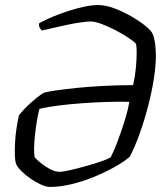

<svg xmlns="http://www.w3.org/2000/svg" viewBox="-20 -740 651 760"><path d="M178 0Q163 0 143 -9Q123 -18 103 -31.5Q83 -45 67 -60.5Q51 -76 45 -88Q40 -99 39 -122Q38 -145 39.5 -174.5Q41 -204 45.5 -233Q50 -262 55 -284Q71 -304 90 -322Q109 -340 126 -353.5Q143 -367 154 -373Q167 -377 201 -382Q235 -387 284 -392Q333 -397 390.5 -400Q448 -403 507 -403Q515 -439 518 -472.5Q521 -506 521 -531.5Q521 -557 518 -567Q510 -576 487.5 -591Q465 -606 437 -620.5Q409 -635 382.5 -645Q356 -655 339 -655Q324 -655 297 -651Q270 -647 240 -640.5Q210 -634 184 -628Q158 -622 145 -619Q142 -623 137.5 -630Q133 -637 135 -648Q160 -662 190.5 -674.5Q221 -687 253.5 -697.5Q286 -708 315.5 -714Q345 -720 368 -720Q399 -720 434 -706.5Q469 -693 501 -674.5Q533 -656 555 -638Q577 -620 582 -610Q589 -597 593 -573Q597 -549 597 -518Q597 -479 589 -428Q581 -377 566.5 -321Q552 -265 533.5 -213Q515 -161 494 -120Q470 -99 432 -78Q394 -57 350 -39Q306 -21 261 -10.5Q216 0 178 0ZM215 -60Q229 -60 257.5 -66.5Q286 -73 318.5 -82Q351 -91 378.5 -100.5Q406 -110 418 -117Q431 -142 445.5 -180.5Q460 -219 473 -260.5Q486 -302 492 -337Q451 -338 403.5 -336.5Q356 -335 307 -331.5Q258 -328 213.5 -322.5Q169 -317 136 -309Q130 -286 125.5 -258Q121 -230 118 -202Q115 -174 115 -151.5Q115 -129 117 -118Q121 -112 137.5 -98Q154 -84 175.5 -72Q197 -60 215 -60Z"/></svg>

Font: Texturina Medium 12pt ExtraLight
Style: Italic
Weight: 250
Italic angle: -11°
Version: Version 1.002